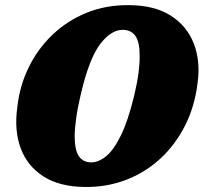

<svg xmlns="http://www.w3.org/2000/svg" viewBox="-20 -733 811 765"><path d="M494.5 -712.5Q595.5 -712 660.2 -670.8Q725 -629.5 752 -559.8Q779 -490 767.5 -404.5Q756.5 -310.5 717.8 -233.5Q679 -156.5 618.8 -101Q558.5 -45.5 482 -16.2Q405.5 13 318 12Q217.5 11 153.2 -30Q89 -71 62.5 -142.2Q36 -213.5 49 -305.5Q58 -390 94 -464Q130 -538 188.8 -594.2Q247.5 -650.5 324.8 -682Q402 -713.5 494.5 -712.5ZM342 -86Q372 -85.5 402.8 -110.5Q433.5 -135.5 462 -194Q490.5 -252.5 514.5 -351.5Q526.5 -402 531.8 -441.8Q537 -481.5 536.5 -511Q536.5 -563.5 520.8 -587.8Q505 -612 474 -614Q425 -617 380 -558.5Q335 -500 302 -357.5Q289.5 -305 283.8 -264Q278 -223 277.5 -192Q277.5 -136.5 293.5 -111.8Q309.5 -87 342 -86Z"/></svg>

Font: Fraunces 72pt S100 Black
Style: Italic
Weight: 900
Italic angle: -16°
Version: Version 1.000; ttfautohint (v1.8.3)